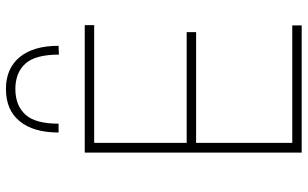

<svg xmlns="http://www.w3.org/2000/svg" viewBox="-210 -802 1012 631"><g transform="rotate(-90 295.5 -486.0)"><path d="M110 0V-713H529V-682H142V-378H506V-347H142V-31H528V0ZM432 -798Q432 -875.5 402.2 -908.2Q372.5 -941 319 -941Q265 -941 235 -908.2Q205 -875.5 205 -799H176Q176 -881.5 213 -926.8Q250 -972 319 -972Q386.5 -972 423.8 -926.8Q461 -881.5 461 -799Z"/></g></svg>

Font: Heraclito Thin
Style: Regular
Weight: 100
Designer: Kostas Bartsokas (font) & Cristiano Sobral (main changes)
Foundry: Kostas Bartsokas (font) & Cristiano Sobral (main changes)
Version: Version 1.00;July 8, 2020;FontCreator 13.0.0.2655 64-bit